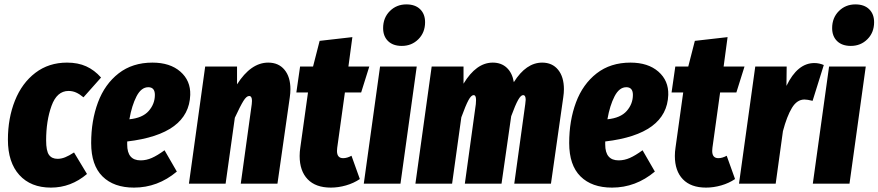

<svg xmlns="http://www.w3.org/2000/svg" viewBox="-20 -836 3999 874"><path d="M440 -483 360 -393Q342 -408 326 -415Q310 -422 292 -422Q239 -422 214.5 -354Q190 -286 190 -197Q190 -149 203 -131Q216 -113 242 -113Q259 -113 276.5 -120Q294 -127 317 -142L376 -44Q303 18 212 18Q120 18 68 -39.5Q16 -97 16 -200Q16 -298 48 -378Q80 -458 141 -504.5Q202 -551 285 -551Q335 -551 372.5 -534Q410 -517 440 -483Z M846 -404Q840 -225 559 -192V-178Q559 -106 620 -106Q646 -106 671 -117Q696 -128 729 -152L785 -55Q698 18 590 18Q498 18 446.5 -33Q395 -84 395 -185Q395 -287 426 -370Q457 -453 520 -502Q583 -551 674 -551Q754 -551 801 -510Q848 -469 846 -404ZM685 -404Q685 -439 655 -439Q623 -439 601.5 -397.5Q580 -356 569 -293Q629 -299 657 -331Q685 -363 685 -404Z M1302 -430Q1302 -412 1299 -392L1243 0H1076L1126 -362Q1127 -368 1127 -377Q1127 -399 1114 -399Q1102 -399 1088 -376.5Q1074 -354 1049 -300L1007 0H840L914 -533H1059V-452Q1122 -551 1201 -551Q1248 -551 1275 -518.5Q1302 -486 1302 -430Z M1515 -163Q1514 -158 1514 -149Q1514 -116 1542 -116Q1560 -116 1580 -127L1618 -21Q1590 -2 1555 8Q1520 18 1486 18Q1417 18 1380.5 -20Q1344 -58 1344 -126Q1344 -145 1347 -164L1382 -415H1329L1346 -533H1405L1435 -650L1584 -667L1566 -533H1661L1624 -415H1550Z M1877 -533 1803 0H1636L1710 -533ZM1724 -708Q1724 -755 1754.5 -785.5Q1785 -816 1830 -816Q1870 -816 1892.5 -794Q1915 -772 1915 -735Q1915 -688 1884.5 -657.5Q1854 -627 1809 -627Q1769 -627 1746.5 -649Q1724 -671 1724 -708Z M2547 -430Q2547 -413 2544 -393L2488 0H2321L2371 -362L2373 -382Q2373 -403 2361 -403Q2351 -403 2338.5 -381Q2326 -359 2307 -307L2263 0H2096L2146 -362Q2147 -369 2147 -381Q2147 -403 2136 -403Q2125 -403 2112.5 -380Q2100 -357 2080 -302L2038 0H1871L1945 -533H2090V-455Q2148 -551 2223 -551Q2262 -551 2287 -527.5Q2312 -504 2319 -462Q2375 -551 2448 -551Q2494 -551 2520.5 -518.5Q2547 -486 2547 -430Z M3022 -404Q3016 -225 2735 -192V-178Q2735 -106 2796 -106Q2822 -106 2847 -117Q2872 -128 2905 -152L2961 -55Q2874 18 2766 18Q2674 18 2622.5 -33Q2571 -84 2571 -185Q2571 -287 2602 -370Q2633 -453 2696 -502Q2759 -551 2850 -551Q2930 -551 2977 -510Q3024 -469 3022 -404ZM2861 -404Q2861 -439 2831 -439Q2799 -439 2777.5 -397.5Q2756 -356 2745 -293Q2805 -299 2833 -331Q2861 -363 2861 -404Z M3223 -163Q3222 -158 3222 -149Q3222 -116 3250 -116Q3268 -116 3288 -127L3326 -21Q3298 -2 3263 8Q3228 18 3194 18Q3125 18 3088.5 -20Q3052 -58 3052 -126Q3052 -145 3055 -164L3090 -415H3037L3054 -533H3113L3143 -650L3292 -667L3274 -533H3369L3332 -415H3258Z M3730 -540 3679 -377Q3655 -383 3642 -383Q3608 -383 3585 -345Q3562 -307 3544 -239L3511 0H3344L3418 -533H3561L3560 -445Q3610 -549 3687 -549Q3709 -549 3730 -540Z M3921 -533 3847 0H3680L3754 -533ZM3768 -708Q3768 -755 3798.5 -785.5Q3829 -816 3874 -816Q3914 -816 3936.5 -794Q3959 -772 3959 -735Q3959 -688 3928.5 -657.5Q3898 -627 3853 -627Q3813 -627 3790.5 -649Q3768 -671 3768 -708Z"/></svg>

Font: Fira Sans Extra Condensed ExtraBold
Style: Italic
Weight: 800
Width: 3
Italic angle: -8°
Designer: Carrois Corporate & Edenspiekermann AG
Foundry: Carrois Corporate GbR & Edenspiekermann AG
Version: Version 4.203